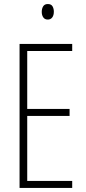

<svg xmlns="http://www.w3.org/2000/svg" viewBox="-20 -932 425 952"><path d="M338 0H77V-714H338V-679H115V-392H325V-357H115V-35H338ZM217 -912Q234 -912 240.5 -900.5Q247 -889 247 -874Q247 -856 239 -845.5Q231 -835 217 -835Q202 -835 194.5 -846Q187 -857 187 -873Q187 -889 194 -900.5Q201 -912 217 -912Z"/></svg>

Font: Noto Sans Khmer UI ExtraCondensed ExtraLight
Style: Regular
Weight: 200
Width: 2
Designer: Danh Hong and the Monotype Design Team
Foundry: Monotype Imaging Inc.
Version: Version 2.002; ttfautohint (v1.8.4.7-5d5b)